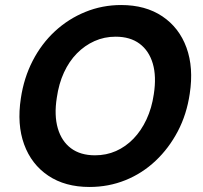

<svg xmlns="http://www.w3.org/2000/svg" viewBox="-20 -732 806 764"><path d="M336 12Q239 12 172 -33Q105 -78 76 -157.5Q47 -237 63 -341Q75 -422 110 -490Q145 -558 198.5 -607.5Q252 -657 319.5 -684.5Q387 -712 462 -712Q559 -712 626 -667Q693 -622 722 -542.5Q751 -463 735 -359Q723 -277 687.5 -209.5Q652 -142 599 -92Q546 -42 479 -15Q412 12 336 12ZM358 -114Q403 -114 441.5 -131Q480 -148 511 -180Q542 -212 563 -257Q584 -302 592 -357Q603 -428 588 -479Q573 -530 535.5 -558Q498 -586 440 -586Q395 -586 356 -568.5Q317 -551 286 -519.5Q255 -488 234.5 -443.5Q214 -399 206 -343Q195 -273 210 -221.5Q225 -170 262.5 -142Q300 -114 358 -114Z"/></svg>

Font: DM Sans 10pt ExtraBold
Style: Italic
Weight: 800
Italic angle: -10°
Version: Version 4.004;gftools[0.9.30]